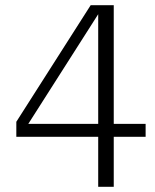

<svg xmlns="http://www.w3.org/2000/svg" viewBox="-20 -658 600 741"><path d="M43 -130V-188L330 -638H382L371 -622L72 -153L68 -180H542V-130ZM419 63H359V-622L356 -638H419Z"/></svg>

Font: Roboto Serif ExtraLight
Style: Regular
Weight: 250
Version: Version 1.007